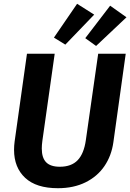

<svg xmlns="http://www.w3.org/2000/svg" viewBox="-20 -975 686 1011"><path d="M577 -226Q567 -155 530 -100.5Q493 -46 430.5 -15Q368 16 285 16Q171 16 112.5 -38.5Q54 -93 54 -186Q54 -208 57 -230L122 -692H268L203 -233Q200 -211 200 -193Q200 -144 223 -120.5Q246 -97 295 -97Q356 -97 389 -131.5Q422 -166 432 -237L497 -692H642ZM476 -898 324 -740 264 -777 386 -955ZM646 -884 486 -733 429 -774 560 -945Z"/></svg>

Font: Fira Sans SemiBold
Style: Italic
Weight: 600
Italic angle: -8°
Designer: bBox Type GmbH & Carrois Corporate GbR & Edenspiekermann AG
Foundry: bBox Type GmbH & Carrois Corporate GbR & Edenspiekermann AG
Version: Version 4.301